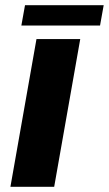

<svg xmlns="http://www.w3.org/2000/svg" viewBox="-20 -717 418 737"><path d="M188 0H20L120 -567H288ZM364 -619H62L76 -697H378Z"/></svg>

Font: Open Sauce Sans Black Italic
Style: Regular
Weight: 900
Italic angle: -10°
Designer: Alfredo Marco Pradil
Foundry: Creative Sauce Fz LLC
Version: Version 1.477